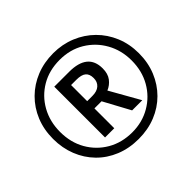

<svg xmlns="http://www.w3.org/2000/svg" viewBox="-166 -939 1163 1163"><g transform="rotate(-45 415.5 -357.0)"><path d="M415 10Q334 10 266.5 -17.5Q199 -45 150 -95Q101 -145 74.5 -212Q48 -279 48 -357Q48 -437 75.5 -504Q103 -571 153 -620.5Q203 -670 270 -697Q337 -724 416 -724Q493 -724 560 -696.5Q627 -669 677 -619.5Q727 -570 755 -503Q783 -436 783 -357Q783 -277 755.5 -210Q728 -143 678.5 -93.5Q629 -44 562 -17Q495 10 415 10ZM416 -46Q502 -46 571.5 -86.5Q641 -127 681 -197Q721 -267 721 -357Q721 -444 681.5 -514.5Q642 -585 573 -626.5Q504 -668 415 -668Q325 -668 256 -627.5Q187 -587 147.5 -516.5Q108 -446 108 -357Q108 -267 148 -197Q188 -127 257.5 -86.5Q327 -46 416 -46ZM277 -141V-576H404Q563 -576 563 -447Q563 -401 541.5 -373Q520 -345 488 -332L596 -141H509L417 -311H356V-141ZM401 -373Q440 -373 461.5 -392Q483 -411 483 -444Q483 -479 463.5 -495Q444 -511 401 -511H356V-373Z"/></g></svg>

Font: Noto Sans SemiCondensed Medium
Style: Italic
Weight: 500
Width: 4
Italic angle: -12°
Designer: Monotype Design Team
Foundry: Monotype Imaging Inc.
Version: Version 2.013; ttfautohint (v1.8.4.7-5d5b)